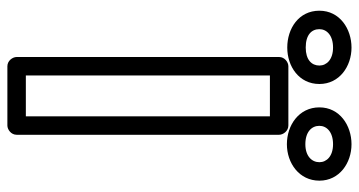

<svg xmlns="http://www.w3.org/2000/svg" viewBox="-246 -701 972 520"><g transform="rotate(90 240.0 -441.0)"><path d="M295 -25H184.4V-686H295ZM320 25C330.7 25 345 15.1 345 0V-711C345 -721.7 335.1 -736 320 -736H159.4C148.7 -736 134.4 -726.1 134.4 -711V0C134.4 10.7 144.3 25 159.4 25ZM108.8 -783C74.2 -783 59 -798.9 59 -820C59 -839.8 75.7 -857 108.8 -857C141.1 -857 157.5 -839.8 157.5 -820C157.5 -799.1 142 -783 108.8 -783ZM108.8 -733C159.9 -733 207.5 -764.8 207.5 -820C207.5 -874.5 159.4 -907 108.8 -907C58.3 -907 9 -875.3 9 -820C9 -764 57.3 -733 108.8 -733ZM370.6 -782C337.2 -782 320.8 -799.1 320.8 -820C320.8 -839.8 337.5 -857 370.6 -857C402.9 -857 419.3 -839.8 419.3 -820C419.3 -799.4 402.7 -782 370.6 -782ZM370.6 -732C421.8 -732 469.3 -765.4 469.3 -820C469.3 -874.5 421.2 -907 370.6 -907C320.1 -907 270.8 -875.3 270.8 -820C270.8 -764.6 319.1 -732 370.6 -732Z"/></g></svg>

Font: Asimov
Style: WidOu
Weight: 500
Designer: Google
Version: Version 2.000980; 2014